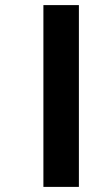

<svg xmlns="http://www.w3.org/2000/svg" viewBox="-20 -682 429 752"><path d="M150 -662H289V50H150Z"/></svg>

Font: Noto Sans Sinhala UI ExtraCondensed Black
Style: Regular
Weight: 900
Width: 2
Designer: Jelle Bosma - Monotype Design Team
Foundry: Monotype Imaging Inc.
Version: Version 2.006; ttfautohint (v1.8.4.7-5d5b)